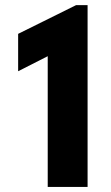

<svg xmlns="http://www.w3.org/2000/svg" viewBox="-20 -740 440 760"><path d="M168.9 0V-577.6L197.8 -532.2L51.8 -458V-606L281.2 -719.7H326.7V0Z"/></svg>

Font: Reddit Sans Condensed ExtraBold
Style: Regular
Weight: 800
Designer: Stephen Hutchings
Foundry: Reddit
Version: Version 1.014